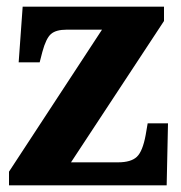

<svg xmlns="http://www.w3.org/2000/svg" viewBox="-20 -556 542 576"><path d="M7 0V-41L286 -467H180Q148 -467 133 -454Q118 -441 107 -400L99 -369H36L48 -536H472V-493L193 -69H334Q373 -69 390.5 -85.5Q408 -102 417 -151L423 -186H484L480 0Z"/></svg>

Font: Noto Serif Myanmar SemiCondensed ExtraBold
Style: Regular
Weight: 800
Width: 4
Designer: Ben Mitchell and the Monotype Design Team
Foundry: Monotype Imaging Inc.
Version: Version 2.106; ttfautohint (v1.8.4.7-5d5b)